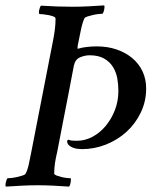

<svg xmlns="http://www.w3.org/2000/svg" viewBox="-28 -689 562 712"><path d="M241 -664Q269 -664 299 -665.5Q329 -667 358 -669Q361 -666 358.5 -654Q356 -642 352 -638Q348 -638 338 -637Q328 -636 317 -633.5Q306 -631 296.5 -628Q287 -625 285 -621Q277 -604 271 -573Q265 -542 260 -519Q259 -509 260 -508Q276 -513 295 -515Q314 -517 331 -517Q371 -517 404.5 -505.5Q438 -494 462.5 -473.5Q487 -453 500.5 -424.5Q514 -396 514 -361Q514 -313 494 -271.5Q474 -230 441 -200Q408 -170 365 -153Q322 -136 276 -136Q270 -136 260.5 -137Q251 -138 242 -141.5Q233 -145 227 -151Q221 -157 221 -166Q221 -169 226 -171Q232 -168 241 -167.5Q250 -167 258 -167Q287 -167 314.5 -181.5Q342 -196 363.5 -221.5Q385 -247 398 -280.5Q411 -314 411 -352Q411 -375 407 -398Q403 -421 391 -440.5Q379 -460 358 -472Q337 -484 304 -484Q287 -484 269 -476.5Q251 -469 246 -446Q238 -404 227.5 -349Q217 -294 207 -244Q196 -185 184 -125Q179 -105 176 -85Q173 -65 173 -45Q174 -41 182 -38Q190 -35 200 -32.5Q210 -30 220 -29Q230 -28 234 -28Q236 -24 234 -12.5Q232 -1 228 3Q200 1 170 -0.5Q140 -2 112 -2Q84 -2 53.5 -0.5Q23 1 -6 3Q-9 0 -6.5 -12Q-4 -24 0 -28Q4 -28 14 -29Q24 -30 35 -32.5Q46 -35 55.5 -38Q65 -41 67 -45Q74 -58 78.5 -78.5Q83 -99 88 -125L169 -540Q173 -560 175.5 -580Q178 -600 178 -620Q178 -625 170 -628Q162 -631 152 -633Q142 -635 132 -636Q122 -637 118 -637Q115 -641 117.5 -652.5Q120 -664 124 -668Q153 -666 183 -665Q213 -664 241 -664Z"/></svg>

Font: Vermiglione Medium
Style: Italic
Weight: 500
Italic angle: -11°
Version: Version 1.000